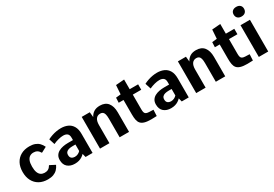

<svg xmlns="http://www.w3.org/2000/svg" viewBox="44 -1774 3956 2769"><g transform="rotate(-30 2022.0 -389.5)"><path d="M309.9 9.8Q227.8 9.8 168 -23.6Q108.2 -57 75.7 -118.7Q43.3 -180.3 43.3 -264.6Q43.3 -349 76 -410.4Q108.8 -471.8 168.9 -505.2Q229 -538.6 311 -538.6Q363.6 -538.6 402.2 -524.4Q440.9 -510.2 468.4 -482.5Q495.8 -454.9 514.4 -414.3L428.4 -368.8H422.1Q403.1 -402.5 377.3 -417.5Q351.6 -432.4 316.1 -431.8Q282.2 -431.8 255.8 -414.9Q229.4 -398 214.6 -361.2Q199.9 -324.4 199.9 -264.6Q199.9 -204 214.4 -167.3Q228.8 -130.7 254.7 -114.1Q280.6 -97.6 314.9 -97Q350.4 -96.4 376.1 -111Q401.8 -125.7 420.7 -159.5H427.1L513.2 -114.6Q494.6 -73.9 467.2 -46.3Q439.7 -18.7 401.1 -4.4Q362.4 9.8 309.9 9.8Z M758 8.6Q685.3 8.6 639.1 -30.7Q592.9 -69.9 592.9 -147.7Q592.9 -191.6 611.9 -221.4Q631 -251.3 663.1 -268.9Q695.2 -286.5 735.7 -294.4Q776.2 -302.2 818.8 -302.2H902.2V-343.7Q902.2 -389.5 878 -409.1Q853.7 -428.7 810.5 -428.7Q775 -428.7 730.4 -417.2Q685.7 -405.7 642.9 -385.9L612 -481.7Q647.7 -500 685.3 -512.6Q722.9 -525.2 760.9 -531.6Q798.9 -538 835 -538Q897.5 -538 947.1 -515.9Q996.8 -493.8 1025.8 -445.1Q1054.8 -396.4 1054.8 -317V0H938.1L922.7 -59.7Q904.3 -40 880.9 -24.6Q857.4 -9.2 827.2 -0.3Q797.1 8.6 758 8.6ZM805.7 -78.4Q837.9 -78.4 862.5 -91.4Q887.2 -104.3 901.4 -121.2V-228.8H853.7Q818.5 -228.8 791 -221.5Q763.6 -214.2 748.1 -196.8Q732.7 -179.5 732.7 -149.3Q732.7 -111.2 754.7 -94.8Q776.8 -78.4 805.7 -78.4Z M1178.8 0V-528.3H1312.9L1321.6 -443.2Q1343.1 -486.5 1382.5 -512.5Q1421.9 -538.6 1484 -538.6Q1573 -538.6 1617.7 -482.1Q1662.3 -425.6 1662.3 -325.7V0H1505.7V-310.1Q1505.7 -356.4 1498 -384.2Q1490.3 -411.9 1474.2 -424.3Q1458 -436.7 1431.7 -436.7Q1409.2 -436.7 1391.4 -428.3Q1373.6 -419.9 1361.2 -403.2Q1348.8 -386.5 1342.2 -361.4Q1335.6 -336.2 1335.6 -302.6V0Z M2029.6 4.5Q1961.7 4.5 1920.6 -7.9Q1879.4 -20.2 1858.3 -45.1Q1837.3 -70 1830.2 -107.8Q1823.1 -145.6 1823.1 -196.5V-438.1H1742.9L1746.5 -520.8L1827.3 -529.3L1837.4 -678.5L1977.6 -689.5V-528.3H2118.3V-438.1H1977.6V-191.6Q1977.6 -160.1 1983.6 -141.1Q1989.6 -122.1 2006.2 -113.3Q2022.8 -104.5 2054.2 -103Q2072.4 -102.5 2090.5 -101.8Q2108.7 -101 2126.9 -100.2L2122.1 1.9Q2099 2.4 2075.8 3.2Q2052.6 3.9 2029.6 4.5Z M2359.6 8.6Q2286.8 8.6 2240.6 -30.7Q2194.4 -69.9 2194.4 -147.7Q2194.4 -191.6 2213.5 -221.4Q2232.5 -251.3 2264.6 -268.9Q2296.8 -286.5 2337.3 -294.4Q2377.7 -302.2 2420.4 -302.2H2503.8V-343.7Q2503.8 -389.5 2479.5 -409.1Q2455.3 -428.7 2412.1 -428.7Q2376.6 -428.7 2331.9 -417.2Q2287.3 -405.7 2244.4 -385.9L2213.6 -481.7Q2249.2 -500 2286.8 -512.6Q2324.4 -525.2 2362.5 -531.6Q2400.5 -538 2436.5 -538Q2499 -538 2548.7 -515.9Q2598.3 -493.8 2627.3 -445.1Q2656.3 -396.4 2656.3 -317V0H2539.6L2524.2 -59.7Q2505.9 -40 2482.4 -24.6Q2459 -9.2 2428.8 -0.3Q2398.6 8.6 2359.6 8.6ZM2407.2 -78.4Q2439.5 -78.4 2464.1 -91.4Q2488.8 -104.3 2502.9 -121.2V-228.8H2455.3Q2420 -228.8 2392.6 -221.5Q2365.1 -214.2 2349.7 -196.8Q2334.3 -179.5 2334.3 -149.3Q2334.3 -111.2 2356.3 -94.8Q2378.3 -78.4 2407.2 -78.4Z M2780.4 0V-528.3H2914.5L2923.1 -443.2Q2944.6 -486.5 2984 -512.5Q3023.4 -538.6 3085.5 -538.6Q3174.6 -538.6 3219.2 -482.1Q3263.9 -425.6 3263.9 -325.7V0H3107.2V-310.1Q3107.2 -356.4 3099.6 -384.2Q3091.9 -411.9 3075.7 -424.3Q3059.6 -436.7 3033.3 -436.7Q3010.7 -436.7 2993 -428.3Q2975.2 -419.9 2962.8 -403.2Q2950.4 -386.5 2943.8 -361.4Q2937.2 -336.2 2937.2 -302.6V0Z M3631.2 4.5Q3563.3 4.5 3522.1 -7.9Q3481 -20.2 3459.9 -45.1Q3438.9 -70 3431.8 -107.8Q3424.7 -145.6 3424.7 -196.5V-438.1H3344.4L3348 -520.8L3428.9 -529.3L3439 -678.5L3579.2 -689.5V-528.3H3719.8V-438.1H3579.2V-191.6Q3579.2 -160.1 3585.2 -141.1Q3591.1 -122.1 3607.7 -113.3Q3624.3 -104.5 3655.8 -103Q3673.9 -102.5 3692.1 -101.8Q3710.3 -101 3728.4 -100.2L3723.6 1.9Q3700.6 2.4 3677.4 3.2Q3654.2 3.9 3631.2 4.5Z M3823.2 0V-528.3H3980.1V0ZM3900.5 -628.9Q3860.4 -628.9 3837.2 -650.7Q3813.9 -672.5 3813.9 -710.4Q3813.9 -746.6 3837.2 -767.7Q3860.4 -788.8 3900.5 -788.8Q3940.8 -788.8 3963.8 -767.7Q3986.8 -746.6 3986.8 -710.4Q3986.8 -672.5 3963.8 -650.7Q3940.8 -628.9 3900.5 -628.9Z"/></g></svg>

Font: Comme
Style: Regular
Weight: 400
Designer: Vernon Adams
Foundry: Vernon Adams
Version: Version 1.000;gftools[0.9.27]